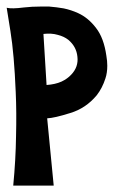

<svg xmlns="http://www.w3.org/2000/svg" viewBox="-20 -581 356 602"><path d="M313.5 -406.2Q316.4 -389.6 316.4 -375Q316.4 -352.5 310.5 -335Q300.8 -304.7 283.2 -282.2Q249 -241.2 200.2 -226.6Q150.4 -210.9 127.9 -210Q134.8 -139.6 148.4 1Q106.4 1 21.5 1Q29.3 -80.1 30.3 -154.3Q32.2 -228.5 29.3 -292Q24.4 -411.1 12.7 -483.4Q1 -556.6 1 -556.6Q17.6 -552.7 54.7 -557.6Q80.1 -560.5 108.4 -560.5Q121.1 -560.5 133.8 -560.5Q157.2 -558.6 179.7 -554.7Q203.1 -549.8 224.6 -540Q256.8 -525.4 281.2 -493.2Q305.7 -461.9 313.5 -406.2ZM126 -314.5Q153.3 -316.4 172.9 -325.2Q191.4 -334 203.1 -346.7Q226.6 -371.1 222.7 -403.3Q219.7 -434.6 194.3 -456.1Q180.7 -466.8 161.1 -471.7Q141.6 -477.5 116.2 -474.6Q119.1 -434.6 121.1 -394.5Q124 -354.5 126 -314.5Z"/></svg>

Font: Urkiola
Style: Regular
Weight: 400
Designer: Eneko Palencia
Version: Version 1.0